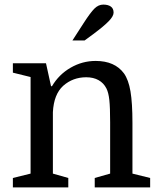

<svg xmlns="http://www.w3.org/2000/svg" viewBox="-20 -815 695 835"><path d="M113 -60V-480L36 -499V-540H180L202 -440H206Q236 -491 287 -520.5Q338 -550 396 -550Q479 -550 519 -496Q539 -468 547.5 -417.5Q556 -367 556 -281V-60L633 -41V0H392V-41L459 -60V-283Q459 -348 455.5 -380Q452 -412 443 -430Q431 -454 408.5 -466.5Q386 -479 355 -479Q297 -479 255 -442Q214 -405 210 -327V-60L277 -41V0H36V-41ZM295 -639 344 -715Q373 -760 390.5 -777.5Q408 -795 429 -795Q450 -795 462 -786.5Q474 -778 474 -760Q474 -745 453.5 -723.5Q433 -702 386 -667L348 -639Z"/></svg>

Font: Domine
Style: Regular
Weight: 400
Designer: Pablo Impallari, Rodrigo Fuenzalida, Brenda Gallo
Foundry: Pablo Impallari, Rodrigo Fuenzalida, Brenda Gallo
Version: Version 2.000